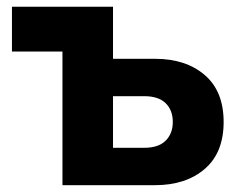

<svg xmlns="http://www.w3.org/2000/svg" viewBox="-20 -542 696 562"><path d="M162.8 0V-522.2H310.8V-369.9H433.8Q524.1 -369.9 579.4 -322.3Q634.6 -274.8 634.6 -184.9Q634.6 -95.1 579.4 -47.6Q524.1 0 433.8 0ZM310.8 -109.4H402Q443.8 -109.4 464.8 -130.2Q485.8 -151.1 485.8 -184.9Q485.8 -219.5 464.8 -240Q443.8 -260.5 402 -260.5H310.8ZM15 -391.1V-522.2H308.8V-391.1Z"/></svg>

Font: TikTok Sans Light
Style: Regular
Weight: 300
Version: Version 4.000